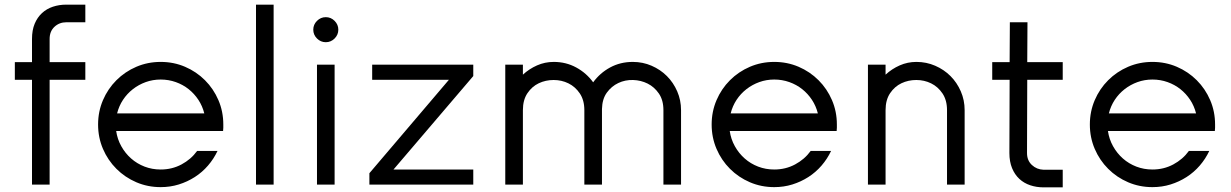

<svg xmlns="http://www.w3.org/2000/svg" viewBox="-20 -796 5308 828"><path d="M348 -776V-700H266Q236 -700 215 -680.5Q194 -661 194 -628V-528H348V-452H194V0H118V-452H44V-528H118V-628Q118 -666 129.5 -693.5Q141 -721 161 -739.5Q181 -758 208 -767Q235 -776 266 -776Z M673 -65Q722 -65 763 -87Q804 -109 830 -145H918Q902 -111 877 -82Q852 -53 820 -32.5Q788 -12 751 -0.5Q714 11 673 11Q617 11 568 -10Q519 -31 482 -68Q445 -105 424 -154Q403 -203 403 -259Q403 -315 424 -364Q445 -413 482 -450Q519 -487 568 -508Q617 -529 673 -529Q729 -529 778 -508Q827 -487 864 -450Q901 -413 922 -364Q943 -315 943 -259Q943 -252 943 -245Q943 -238 942 -231H481Q486 -196 503 -165.5Q520 -135 545.5 -112.5Q571 -90 603.5 -77.5Q636 -65 673 -65ZM673 -453Q639 -453 608.5 -442Q578 -431 553 -411.5Q528 -392 510.5 -365.5Q493 -339 485 -307H861Q853 -339 835.5 -365.5Q818 -392 793.5 -411.5Q769 -431 738 -442Q707 -453 673 -453Z M1084 -776H1160V0H1084Z M1385 -614Q1363 -614 1347 -630Q1331 -646 1331 -668Q1331 -690 1347 -706Q1363 -722 1385 -722Q1407 -722 1423 -706Q1439 -690 1439 -668Q1439 -646 1423 -630Q1407 -614 1385 -614ZM1347 -517H1423V0H1347Z M1573 0V-49L1916 -452H1585V-517H2021V-468L1677 -65H2021V0Z M2159 -517H2235V-474Q2262 -499 2296 -514Q2330 -529 2368 -529Q2421 -529 2465 -505Q2509 -481 2538 -441Q2567 -481 2611 -505Q2655 -529 2709 -529Q2752 -529 2790 -512.5Q2828 -496 2856 -468Q2884 -440 2900.5 -402Q2917 -364 2917 -321V0H2841V-321Q2841 -364 2821.5 -392.5Q2802 -421 2773 -435.5Q2744 -450 2710 -451Q2676 -452 2646.5 -438Q2617 -424 2597 -396.5Q2577 -369 2576 -326V0H2500V-321Q2500 -364 2480.5 -393Q2461 -422 2431.5 -436.5Q2402 -451 2367.5 -451Q2333 -451 2303.5 -437Q2274 -423 2254.5 -394Q2235 -365 2235 -321V0H2159Z M3319 -65Q3368 -65 3409 -87Q3450 -109 3476 -145H3564Q3548 -111 3523 -82Q3498 -53 3466 -32.5Q3434 -12 3397 -0.5Q3360 11 3319 11Q3263 11 3214 -10Q3165 -31 3128 -68Q3091 -105 3070 -154Q3049 -203 3049 -259Q3049 -315 3070 -364Q3091 -413 3128 -450Q3165 -487 3214 -508Q3263 -529 3319 -529Q3375 -529 3424 -508Q3473 -487 3510 -450Q3547 -413 3568 -364Q3589 -315 3589 -259Q3589 -252 3589 -245Q3589 -238 3588 -231H3127Q3132 -196 3149 -165.5Q3166 -135 3191.5 -112.5Q3217 -90 3249.5 -77.5Q3282 -65 3319 -65ZM3319 -453Q3285 -453 3254.5 -442Q3224 -431 3199 -411.5Q3174 -392 3156.5 -365.5Q3139 -339 3131 -307H3507Q3499 -339 3481.5 -365.5Q3464 -392 3439.5 -411.5Q3415 -431 3384 -442Q3353 -453 3319 -453Z M3723 -517H3799V-474Q3826 -499 3860 -514Q3894 -529 3932 -529Q3975 -529 4013 -512.5Q4051 -496 4079 -468Q4107 -440 4123.5 -402Q4140 -364 4140 -321V0H4064V-321Q4064 -364 4044.5 -393Q4025 -422 3995.5 -436.5Q3966 -451 3931.5 -451Q3897 -451 3867.5 -437Q3838 -423 3818.5 -394Q3799 -365 3799 -321V0H3723Z M4411 -700 4410 -528H4563V-452H4410L4409 -136Q4409 -104 4430 -84.5Q4451 -65 4480 -64H4563V12H4481Q4450 12 4423 3Q4396 -6 4376 -24.5Q4356 -43 4344.5 -71Q4333 -99 4333 -136L4334 -452H4259V-528H4334L4335 -700Z M4950 -65Q4999 -65 5040 -87Q5081 -109 5107 -145H5195Q5179 -111 5154 -82Q5129 -53 5097 -32.5Q5065 -12 5028 -0.5Q4991 11 4950 11Q4894 11 4845 -10Q4796 -31 4759 -68Q4722 -105 4701 -154Q4680 -203 4680 -259Q4680 -315 4701 -364Q4722 -413 4759 -450Q4796 -487 4845 -508Q4894 -529 4950 -529Q5006 -529 5055 -508Q5104 -487 5141 -450Q5178 -413 5199 -364Q5220 -315 5220 -259Q5220 -252 5220 -245Q5220 -238 5219 -231H4758Q4763 -196 4780 -165.5Q4797 -135 4822.5 -112.5Q4848 -90 4880.5 -77.5Q4913 -65 4950 -65ZM4950 -453Q4916 -453 4885.5 -442Q4855 -431 4830 -411.5Q4805 -392 4787.5 -365.5Q4770 -339 4762 -307H5138Q5130 -339 5112.5 -365.5Q5095 -392 5070.5 -411.5Q5046 -431 5015 -442Q4984 -453 4950 -453Z"/></svg>

Font: Afrihost Sans
Style: Regular
Weight: 400
Designer: Afrihost SP Pty Ltd
Version: Version 1.000